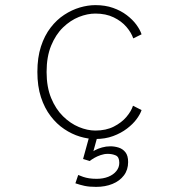

<svg xmlns="http://www.w3.org/2000/svg" viewBox="-20 -532 690 750"><path d="M352.5 11Q323.5 11 292 1.5Q260.5 -8 231 -27.8Q201.5 -47.5 177.8 -78.5Q154 -109.5 140 -152.2Q126 -195 126 -251Q126 -307.5 140 -350.5Q154 -393.5 177.8 -424.2Q201.5 -455 231 -474.2Q260.5 -493.5 292 -502.8Q323.5 -512 352.5 -512Q391 -512 421.5 -501.2Q452 -490.5 475 -473Q498 -455.5 512.5 -435.8Q527 -416 533 -398L500.5 -382Q493 -404.5 473.8 -427Q454.5 -449.5 424 -464.2Q393.5 -479 352.5 -479Q321.5 -479 288.2 -465.8Q255 -452.5 226.2 -424.8Q197.5 -397 179.8 -353.8Q162 -310.5 162 -251Q162 -192 179.8 -149Q197.5 -106 226.2 -77.8Q255 -49.5 288.2 -35.8Q321.5 -22 352.5 -22Q394 -22 424.5 -37.5Q455 -53 474 -75.5Q493 -98 499.5 -119L533 -102Q528 -86.5 513.8 -67Q499.5 -47.5 476.2 -29.8Q453 -12 422 -0.5Q391 11 352.5 11ZM355.5 198Q341.5 198 330.5 197Q319.5 196 310 194Q300.5 192 292 189.5Q283.5 187 274.5 184L285.5 151.5Q295 155.5 305.2 159Q315.5 162.5 328.2 164.5Q341 166.5 357.5 166.5Q383 166.5 403 158.5Q423 150.5 434.5 136.2Q446 122 446 104Q446 81 432 75Q418 69 401 69Q387 69 373.2 73.8Q359.5 78.5 348.2 85Q337 91.5 330.5 97L304.5 89L329 0H361L339.5 78L332 69Q338 62 350.2 55.2Q362.5 48.5 378.5 44Q394.5 39.5 411 39.5Q427.5 39.5 443.5 44.5Q459.5 49.5 470 62.8Q480.5 76 480.5 101Q480.5 131.5 464 153.2Q447.5 175 419.2 186.5Q391 198 355.5 198Z"/></svg>

Font: Trispace Thin Thin
Style: Regular
Weight: 250
Version: Version 1.210